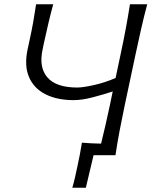

<svg xmlns="http://www.w3.org/2000/svg" viewBox="-20 -733 716 907"><path d="M321.5 154Q329 129 334.8 103Q340.5 77 346 51.5Q351.5 25.5 357 -2Q362.5 -29.5 367 -59Q389 -57 411.8 -56Q434.5 -55 457.5 -54.5Q468 -96.5 477.8 -139.8Q487.5 -183 498.5 -233.5L512.5 -301Q470.5 -287 419 -273.5Q367.5 -260 328 -260Q249 -260 194.2 -288Q139.5 -316 116.8 -369.5Q94 -423 110.5 -500.5Q112.5 -511 115 -521Q117.5 -531 119.5 -542Q130 -590 137 -629.2Q144 -668.5 150.5 -713H231.5Q218 -663.5 208 -620.5Q198 -577.5 187 -527.5L181 -498Q163 -414.5 204.2 -367Q245.5 -319.5 345 -319.5Q371 -319.5 422.2 -330.8Q473.5 -342 526 -364.5L549 -473Q563.5 -540.5 574 -596.8Q584.5 -653 594 -713H675.5Q659.5 -653 646.8 -596.8Q634 -540.5 619.5 -472.5L569.5 -237Q555.5 -170.5 545 -115.2Q534.5 -60 525.5 0H422L385.5 154Z"/></svg>

Font: Commissioner Flair Light
Style: Italic
Weight: 300
Italic angle: -12°
Designer: Kostas Bartsokas
Foundry: Kostas Bartsokas
Version: Version 1.000; ttfautohint (v1.8.3)